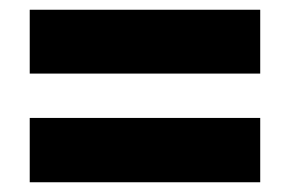

<svg xmlns="http://www.w3.org/2000/svg" viewBox="-20 -549 594 394"><path d="M41 -398V-529H514V-398ZM41 -175V-307H514V-175Z"/></svg>

Font: Noto Sans Gujarati SemiCondensed Black
Style: Regular
Weight: 900
Width: 4
Designer: Jelle Bosma - Monotype Design Team, Universal Thirst
Foundry: Monotype Imaging Inc.
Version: Version 2.106; ttfautohint (v1.8.4.7-5d5b)